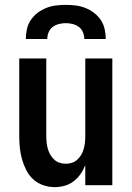

<svg xmlns="http://www.w3.org/2000/svg" viewBox="-20 -760 540 788"><path d="M204 8Q180 8 157 0Q134 -8 116.5 -24Q99 -40 88 -61.5Q77 -83 70.5 -106Q64 -129 61.5 -152.5Q59 -176 59 -200V-520H170V-200Q170 -187 171.5 -174Q173 -161 176.5 -148.5Q180 -136 186.5 -125Q193 -114 202.5 -105Q212 -96 224.5 -92Q237 -88 250 -88Q263 -88 275.5 -92Q288 -96 297.5 -105Q307 -114 313.5 -125Q320 -136 323.5 -148.5Q327 -161 328.5 -174Q330 -187 330 -200V-520H441V0H330V-82Q322 -62 310 -45Q298 -28 281.5 -15.5Q265 -3 245 2.5Q225 8 204 8ZM86 -600Q86 -620 90.5 -640.5Q95 -661 106.5 -678Q118 -695 134.5 -707.5Q151 -720 170 -727.5Q189 -735 209.5 -737.5Q230 -740 250 -740Q270 -740 290.5 -737.5Q311 -735 330 -727.5Q349 -720 365.5 -707.5Q382 -695 393.5 -678Q405 -661 409.5 -640.5Q414 -620 414 -600H326Q326 -614 320.5 -627.5Q315 -641 303.5 -649.5Q292 -658 278 -661.5Q264 -665 250 -665Q236 -665 222 -661.5Q208 -658 196.5 -649.5Q185 -641 179.5 -627.5Q174 -614 174 -600Z"/></svg>

Font: Iosevka SS04
Style: Bold
Weight: 700
Monospace: yes
Designer: Belleve Invis
Foundry: Belleve Invis
Version: Version 19.0.0; ttfautohint (v1.8.4)